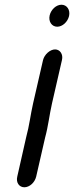

<svg xmlns="http://www.w3.org/2000/svg" viewBox="-20 -702 313 812"><path d="M162 -448 120 -265C109 -217 104 -170 91 -123L53 45C47 70 61 90 83 90C105 90 127 70 133 45L171 -121C184 -168 189 -217 200 -265L242 -448C248 -472 234 -493 213 -493C192 -493 168 -472 162 -448ZM190 -637C184 -611 199 -589 222 -589C244 -589 266 -609 272 -634C278 -660 263 -682 240 -682C218 -682 196 -662 190 -637Z"/></svg>

Font: Electronic
Style: CircIt
Weight: 900
Version: Version 1.011